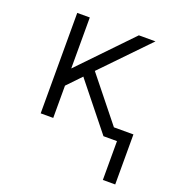

<svg xmlns="http://www.w3.org/2000/svg" viewBox="-131 -626 862 934"><g transform="rotate(20 300.0 -159.5)"><path d="M505 201V0H435L250 -231L244 -239L175 -167V0H110V-520H175V-256L429 -520H515L287 -284L468 -58H569V201Z"/></g></svg>

Font: Iosevka SS04 Light Extended
Style: Regular
Weight: 300
Width: 7
Monospace: yes
Designer: Belleve Invis
Foundry: Belleve Invis
Version: Version 19.0.0; ttfautohint (v1.8.4)